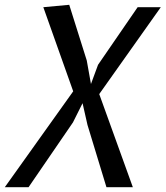

<svg xmlns="http://www.w3.org/2000/svg" viewBox="-20 -780 690 800"><path d="M423.5 0 344.5 -259.5 324 -350 284 -270 99 0H0L285 -399.5L160.5 -750L268.5 -760L341.5 -528L359 -430L388.5 -510L553.5 -750H650L393.5 -388L533.5 0Z"/></svg>

Font: B612 Mono
Style: Italic
Weight: 400
Italic angle: -10°
Version: Version 1.005